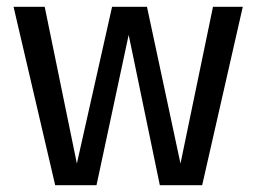

<svg xmlns="http://www.w3.org/2000/svg" viewBox="-20 -547 757 567"><path d="M577 0H452L360 -444L265 0H143L20 -527H112L207 -64L311 -527H414L513 -64L609 -527H697Z"/></svg>

Font: Trujillo
Style: Regular
Weight: 400
Designer: Fira Sans original fonts by bBox Type GmbH, Carrois Corporate GbR, & Edenspiekermann AG / Changes by Cristiano Sobral
Foundry: Fira Sans original fonts by bBox Type GmbH, Carrois Corporate GbR, & Edenspiekermann AG / Changes by Cristiano Sobral
Version: Version 4.301;October 17, 2021;FontCreator 14.0.0.2814 64-bi